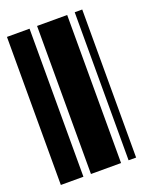

<svg xmlns="http://www.w3.org/2000/svg" viewBox="-117 -654 563 719"><g transform="rotate(-20 165.0 -295.0)"><path d="M0 0V-590H90V0ZM120 0V-590H240V0ZM270 0V-590H300V0Z"/></g></svg>

Font: Libre Barcode 128
Style: Regular
Weight: 400
Version: Version 1.005; ttfautohint (v1.8.3)